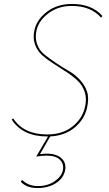

<svg xmlns="http://www.w3.org/2000/svg" viewBox="-20 -683 550 971"><path d="M344 -663Q445 -663 498 -602L491 -594Q439 -653 343 -653Q275 -653 226 -616.5Q177 -580 165 -531Q156 -492 167.5 -460Q179 -428 204.5 -407.5Q230 -387 262.5 -365Q295 -343 327.5 -324.5Q360 -306 385 -278.5Q410 -251 420.5 -218.5Q431 -186 420 -137Q406 -78 357 -37.5Q308 3 234 7L182 97Q200 94 216 94Q266 94 291.5 118Q317 142 309 180Q300 220 261.5 244Q223 268 170 268Q114 268 85 236L92 227Q123 258 172 258Q221 258 256 234Q291 210 298 178Q304 147 283.5 125.5Q263 104 216 104Q190 104 163 109L223 7H218Q95 7 39 -78L47 -84Q100 -3 219 -3Q295 -3 345 -42Q395 -81 409 -138Q420 -181 409 -216Q398 -251 373 -274.5Q348 -298 316 -319Q284 -340 251.5 -360.5Q219 -381 193.5 -403.5Q168 -426 156.5 -459.5Q145 -493 155 -534Q168 -587 219.5 -625Q271 -663 344 -663Z"/></svg>

Font: EauTestInfant Hairline
Style: Italic
Weight: 250
Italic angle: -12°
Designer: Christian Thalmann (Catharsis Fonts)
Version: Version 0.001;PS 000.001;hotconv 1.0.88;makeotf.lib2.5.64775